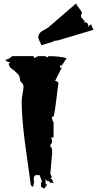

<svg xmlns="http://www.w3.org/2000/svg" viewBox="-20 -1076 580 1150"><path d="M436 -1055.7Q439.5 -1043.5 455.1 -1025.1Q470.7 -1006.8 471.2 -994.1Q464.8 -992.7 464.8 -984.9Q464.8 -977.1 466.8 -970.7Q469.7 -969.2 471.4 -967.5Q473.1 -965.8 474.9 -964.4Q476.6 -962.9 477.1 -961.9Q477.5 -960.9 479 -959Q480.5 -957 481.4 -951.7L487.8 -953.1L484.4 -939.9L494.1 -943.4L505.9 -934.6L510.7 -914.1L517.6 -925.8L526.4 -929.2Q527.8 -921.9 540 -897.5L327.1 -834Q322.3 -833 320.3 -833Q318.4 -833 318.4 -834L297.4 -828.6L298.3 -826.2L228 -805.2Q227.1 -811 220 -824Q212.9 -836.9 210.2 -847.9Q207.5 -858.9 213.6 -870.4Q219.7 -881.8 228.3 -887.5Q236.8 -893.1 250.2 -900.1Q263.7 -907.2 268.6 -911.1ZM261.7 22 261.2 31.7 244.1 54.2 226.1 42.5Q225.6 29.8 225.6 22.2Q225.6 14.6 232.4 13.7L217.3 -26.9H191.4L182.6 -15.1V3.4Q182.6 8.3 191.4 25.9L182.6 8.8V16.1Q182.6 42.5 172.9 42.5L164.6 31.7Q160.2 -0.5 148.2 -85Q136.2 -169.4 129.4 -221.7Q109.9 -372.1 109.9 -467.3Q109.9 -483.4 115.2 -514.4Q120.6 -545.4 120.6 -555.4Q120.6 -565.4 117.9 -570.6Q115.2 -575.7 108.6 -582.8Q102.1 -589.8 100.6 -591.8Q100.6 -619.6 85 -634.8Q66.4 -653.8 41 -671.4L31.2 -692.9L41 -704.6H34.2Q22 -704.6 12.7 -716.8H5.9Q33.7 -719.2 52.2 -739.7H182.6V-727.5Q207 -739.7 208.5 -739.7H252.9L261.2 -731L270.5 -739.7Q338.9 -739.7 378.9 -727.5L350.1 -683.1H339.4V-671.4H350.1L310.1 -591.8Q321.8 -589.8 330.6 -580.1Q326.2 -556.6 317.9 -483.6Q309.6 -410.6 300.8 -377.4H290.5Q292.5 -353.5 300.8 -343.8V-252.4H283.7Q291.5 -248 291.5 -226.6L290.5 -219.2L281.7 -208V-196.3Q292.5 -196.3 292.5 -162.1L281.7 -38.6Q281.7 -32.7 290.5 -15.1L281.7 -3.9H290.5L300.8 18.6H281.7L270.5 7.8H261.2L252.9 -3.9V29.3Q260.3 29.3 261.7 22Z"/></svg>

Font: Butcherman
Style: Regular
Weight: 400
Version: Version 001.004